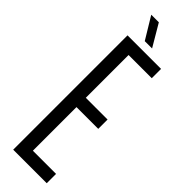

<svg xmlns="http://www.w3.org/2000/svg" viewBox="-321 -953 950 950"><g transform="rotate(45 154.5 -477.5)"><path d="M51.9 0V-800H286.6V-734.8H124.4V-435.6H276.6V-370.4H124.4V-65.2H286.6V0ZM132.5 -840 62.7 -955.2H115.8L183.7 -840Z"/></g></svg>

Font: Big Shoulders Display SC Thin
Style: Regular
Weight: 100
Designer: Patric King
Foundry: XO Type Co
Version: Version 2.002